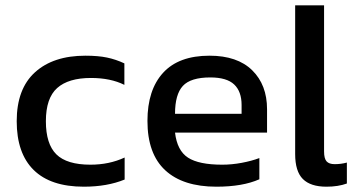

<svg xmlns="http://www.w3.org/2000/svg" viewBox="-20 -694 1350 724"><path d="M43 -237Q43 -359 112 -421.5Q181 -484 302 -484Q350 -484 383.5 -477Q417 -470 449 -455V-374Q397 -400 323 -400Q238 -400 195.5 -362Q153 -324 153 -237Q153 -151 192.5 -112Q232 -73 321 -73Q392 -73 450 -100V-17Q384 10 296 10Q171 10 107 -53Q43 -116 43 -237Z M536 -238Q536 -355 595 -419.5Q654 -484 770 -484Q875 -484 931 -429Q987 -374 987 -282V-194H640Q648 -126 689 -99.5Q730 -73 818 -73Q854 -73 891.5 -80Q929 -87 958 -98V-18Q895 10 796 10Q670 10 603 -52Q536 -114 536 -238ZM891 -265V-298Q891 -349 863 -375.5Q835 -402 773 -402Q699 -402 669.5 -370Q640 -338 640 -265Z M1093 -113V-674H1202V-123Q1202 -96 1211.5 -85.5Q1221 -75 1242 -75Q1266 -75 1288 -81V-2Q1255 10 1211 10Q1151 10 1122 -19Q1093 -48 1093 -113Z"/></svg>

Font: Kanit
Style: Regular
Weight: 400
Designer: Katatrad Team
Foundry: Cadson Demak
Version: Version 1.001